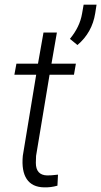

<svg xmlns="http://www.w3.org/2000/svg" viewBox="-20 -805 439 834"><path d="M227.1 -663.6 203.6 -528.3H309.6L301.3 -480.5H195.3L136.7 -127.9L135.7 -97.7Q135.7 -44.4 184.6 -43Q199.7 -42.5 231.9 -46.4L229.5 1.5Q200.7 9.8 170.9 8.8Q119.6 7.8 96.2 -27.1Q72.8 -62 79.1 -128.4L137.2 -480.5H42.5L51.3 -528.3H145L168.9 -663.6ZM316.4 -609.4 283.7 -636.2Q326.7 -688 336.4 -745.6L343.3 -784.7H399.4L393.6 -747.6Q380.4 -663.6 316.4 -609.4Z"/></svg>

Font: RobotoInd Light
Style: Italic
Weight: 300
Italic angle: -12°
Designer: Google
Version: Version 2.001151; 2014